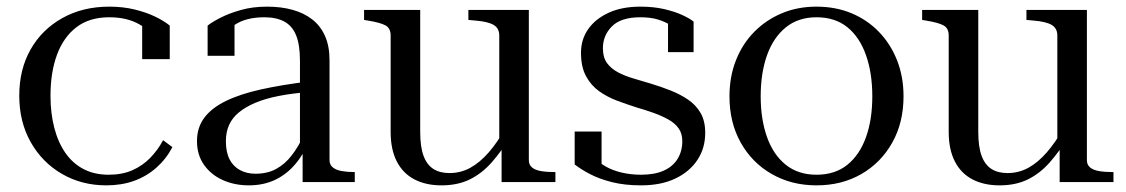

<svg xmlns="http://www.w3.org/2000/svg" viewBox="-20 -548 3390 578"><path d="M307 -22Q348 -22 378.5 -35.5Q409 -49 432 -72.5Q455 -96 471 -126L499 -105Q480 -69 450.5 -43Q421 -17 383.5 -3.5Q346 10 300 10Q226 10 166.5 -24.5Q107 -59 72.5 -120Q38 -181 38 -260Q38 -339 72 -399Q106 -459 167.5 -493.5Q229 -528 309 -528Q350 -528 385 -519.5Q420 -511 447 -498Q474 -485 491 -471V-370H408V-484Q417 -484 426 -479Q435 -474 442 -465Q449 -456 452.5 -446Q456 -436 453 -427Q436 -454 399 -475Q362 -496 309 -496Q249 -496 210 -466Q171 -436 151.5 -383Q132 -330 132 -260Q132 -207 143.5 -163Q155 -119 177 -87.5Q199 -56 231.5 -39Q264 -22 307 -22Z M912 -303 910 -271Q859 -267 818.5 -259Q778 -251 748.5 -238.5Q719 -226 699 -209.5Q679 -193 669.5 -171.5Q660 -150 660 -123Q660 -90 671 -68.5Q682 -47 702.5 -36Q723 -25 749 -25Q785 -25 811.5 -39.5Q838 -54 858 -80Q878 -106 893 -138L913 -129Q896 -86 869.5 -54.5Q843 -23 808 -6.5Q773 10 729 10Q686 10 650.5 -6Q615 -22 594 -52Q573 -82 573 -123Q573 -164 595 -193.5Q617 -223 660 -244Q703 -265 766.5 -279Q830 -293 912 -303ZM891 0V-99L883 -95V-365Q883 -413 871.5 -441.5Q860 -470 836 -483Q812 -496 776 -496Q721 -496 687 -473.5Q653 -451 631 -418Q633 -437 637.5 -450.5Q642 -464 649.5 -473Q657 -482 666.5 -485.5Q676 -489 686 -488V-380H605V-471Q619 -482 644.5 -495Q670 -508 705.5 -518Q741 -528 784 -528Q826 -528 860.5 -518.5Q895 -509 920 -489.5Q945 -470 958.5 -439.5Q972 -409 972 -367V-66Q972 -52 982 -44Q992 -36 1009 -33Q1026 -30 1047 -30H1048V0Z M1245 -518V-151Q1245 -106 1255 -79Q1265 -52 1284.5 -39.5Q1304 -27 1333 -27Q1367 -27 1396 -43Q1425 -59 1451.5 -89.5Q1478 -120 1502 -163L1518 -139Q1490 -93 1460.5 -59.5Q1431 -26 1394.5 -8Q1358 10 1309 10Q1262 10 1227.5 -8Q1193 -26 1174.5 -62Q1156 -98 1156 -151V-441Q1156 -463 1140.5 -471.5Q1125 -480 1088 -486L1076 -488V-518ZM1572 -518V-66Q1572 -52 1581.5 -44Q1591 -36 1608.5 -33Q1626 -30 1649 -30H1652V0H1490V-101L1483 -113V-441Q1483 -463 1466 -473Q1449 -483 1412 -486L1390 -488V-518Z M2034 -123Q2034 -146 2023 -161.5Q2012 -177 1992.5 -188Q1973 -199 1948 -208Q1923 -217 1895 -225Q1867 -234 1837.5 -245Q1808 -256 1783.5 -273.5Q1759 -291 1744 -319Q1729 -347 1729 -389Q1729 -429 1750.5 -460Q1772 -491 1812 -509.5Q1852 -528 1908 -528Q1948 -528 1980 -520.5Q2012 -513 2034.5 -502.5Q2057 -492 2068 -483V-391H1991V-490Q2000 -491 2007 -485Q2014 -479 2019.5 -470.5Q2025 -462 2027 -455Q2029 -448 2027 -447Q2017 -460 2000.5 -471Q1984 -482 1961.5 -489Q1939 -496 1908 -496Q1849 -496 1822 -468.5Q1795 -441 1795 -403Q1795 -375 1807.5 -358Q1820 -341 1841 -330Q1862 -319 1888 -311.5Q1914 -304 1940 -296Q1970 -287 1999 -275.5Q2028 -264 2051.5 -248Q2075 -232 2089 -208Q2103 -184 2103 -148Q2103 -102 2079.5 -66.5Q2056 -31 2013 -10.5Q1970 10 1910 10Q1861 10 1823 0.5Q1785 -9 1757 -23.5Q1729 -38 1710 -53V-152H1791V-36Q1781 -41 1774.5 -46Q1768 -51 1765.5 -55.5Q1763 -60 1764 -65Q1765 -70 1770 -76Q1782 -59 1803 -47Q1824 -35 1851.5 -28.5Q1879 -22 1910 -22Q1951 -22 1978.5 -34.5Q2006 -47 2020 -70Q2034 -93 2034 -123Z M2700 -258Q2700 -179 2666 -118.5Q2632 -58 2573 -24Q2514 10 2438 10Q2363 10 2303.5 -24Q2244 -58 2210 -118.5Q2176 -179 2176 -258Q2176 -317 2195.5 -366.5Q2215 -416 2250.5 -452Q2286 -488 2333.5 -508Q2381 -528 2438 -528Q2495 -528 2542.5 -508.5Q2590 -489 2625.5 -452.5Q2661 -416 2680.5 -366.5Q2700 -317 2700 -258ZM2270 -258Q2270 -189 2289 -135.5Q2308 -82 2345.5 -52Q2383 -22 2438 -22Q2494 -22 2531 -52Q2568 -82 2587 -135Q2606 -188 2606 -258Q2606 -328 2587 -382Q2568 -436 2531 -466Q2494 -496 2438 -496Q2383 -496 2345.5 -465.5Q2308 -435 2289 -381.5Q2270 -328 2270 -258Z M2925 -518V-151Q2925 -106 2935 -79Q2945 -52 2964.5 -39.5Q2984 -27 3013 -27Q3047 -27 3076 -43Q3105 -59 3131.5 -89.5Q3158 -120 3182 -163L3198 -139Q3170 -93 3140.5 -59.5Q3111 -26 3074.5 -8Q3038 10 2989 10Q2942 10 2907.5 -8Q2873 -26 2854.5 -62Q2836 -98 2836 -151V-441Q2836 -463 2820.5 -471.5Q2805 -480 2768 -486L2756 -488V-518ZM3252 -518V-66Q3252 -52 3261.5 -44Q3271 -36 3288.5 -33Q3306 -30 3329 -30H3332V0H3170V-101L3163 -113V-441Q3163 -463 3146 -473Q3129 -483 3092 -486L3070 -488V-518Z"/></svg>

Font: Roboto Serif 144pt
Style: Regular
Weight: 400
Version: Version 1.008